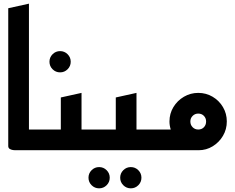

<svg xmlns="http://www.w3.org/2000/svg" viewBox="-20 -820 1283 1048"><path d="M65 0Q65 0 55 -0.5Q45 -1 35 -6Q25 -11 25 -23V-775L138 -800V-113H245V0Z M308 -425Q284 -425 267 -442Q250 -459 250 -483Q250 -507 267 -524Q284 -541 308 -541Q332 -541 349 -524Q366 -507 366 -483Q366 -459 349 -442Q332 -425 308 -425Z M205 0V-113H312V-288L425 -313V-113H545V0H389Q387 0 386 0Q385 0 385 0Z M694 208Q670 208 653 191Q636 174 636 150Q636 126 653 109Q670 92 694 92Q718 92 735 109Q752 126 752 150Q752 174 735 191Q718 208 694 208ZM521 208Q497 208 480 191Q463 174 463 150Q463 126 480 109Q497 92 521 92Q545 92 562 109Q579 126 579 150Q579 174 562 191Q545 208 521 208Z M505 0V-113H612V-288L725 -313V-113H845V0H689Q687 0 686 0Q685 0 685 0Z M805 0V-113H912Q905 -135 905 -157Q905 -200 926.5 -235.5Q948 -271 984 -292Q1020 -313 1062 -313Q1105 -313 1140.5 -292Q1176 -271 1197 -235.5Q1218 -200 1218 -157Q1218 -114 1197 -78.5Q1176 -43 1141 -21.5Q1106 0 1064 0ZM1062 -113Q1081 -113 1093 -125.5Q1105 -138 1105 -157Q1105 -175 1093 -187.5Q1081 -200 1062 -200Q1044 -200 1031.5 -187.5Q1019 -175 1019 -157Q1019 -138 1031.5 -125.5Q1044 -113 1062 -113Z"/></svg>

Font: Reem Kufi Medium
Style: Regular
Weight: 500
Designer: Khaled Hosny
Version: Version 1.001